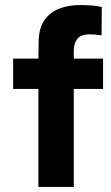

<svg xmlns="http://www.w3.org/2000/svg" viewBox="-20 -740 440 760"><path d="M132 0V-388H32V-508H132L133 -576Q134 -631 157.5 -662.5Q181 -694 217.5 -707Q254 -720 296 -720Q322 -720 346 -718Q370 -716 383 -712L382 -600Q370 -602 358 -603Q346 -604 336 -604Q299 -604 285.5 -585.5Q272 -567 272 -539V-508H388V-388H272V0Z"/></svg>

Font: Inclusive Sans
Style: Regular
Weight: 400
Designer: Olivia King
Foundry: Olivia King
Version: Version 2.004